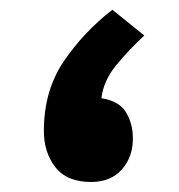

<svg xmlns="http://www.w3.org/2000/svg" viewBox="-20 -373 367 393"><path d="M275.4 -300.3Q243.7 -271 217.8 -239.5Q191.9 -208 187.5 -171.9Q223.6 -166.5 237.8 -143.3Q252 -120.1 252 -89.4Q252 -51.3 229.2 -25.9Q206.5 -0.5 166.5 -0.5Q116.7 -0.5 93.3 -30.8Q69.8 -61 69.8 -105Q69.8 -187.5 110.6 -247.6Q151.4 -307.6 210 -353Z"/></svg>

Font: Vazir FD-WOL
Style: Bold-FD-WOL
Weight: 700
Designer: Saber Rastikerdar
Foundry: Saber Rastikerdar
Version: Version 30.1.0